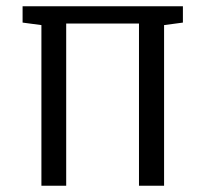

<svg xmlns="http://www.w3.org/2000/svg" viewBox="-20 -592 655 612"><path d="M112 0V-512L52 -520V-572H563V-520L503 -512V0H423V-517H191V0Z"/></svg>

Font: Fauna One
Style: Regular
Weight: 400
Designer: Eduardo Rodriguez Tunni
Foundry: Eduardo Rodriguez Tunni
Version: Version 2.001; ttfautohint (v1.8.4.7-5d5b);gftools[0.9.23]